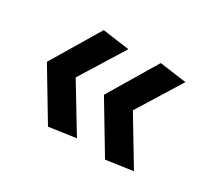

<svg xmlns="http://www.w3.org/2000/svg" viewBox="-105 -713 987 892"><g transform="rotate(30 389.0 -267.0)"><path d="M369 -28.5 222.5 -270.5 369 -506.5 225.5 -526 70.5 -266.5 225.5 -8ZM376.5 -266.5 531.5 -8 675 -28.5 529 -271 675 -506.5 531.5 -526Z"/></g></svg>

Font: Monaspace Neon Wide
Style: Bold
Weight: 700
Width: 7
Designer: Riley Cran & the Lettermatic Team
Foundry: Lettermatic
Version: Version 1.000 (Monaspace Neon)